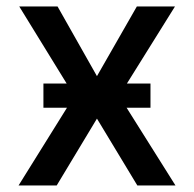

<svg xmlns="http://www.w3.org/2000/svg" viewBox="-20 -565 591 585"><path d="M155.3 -545.4 275.4 -333 397 -545.4H513.2L366.7 -310.5H438.5V-236.8H365.7L514.6 0H398.4L275.4 -203.6L152.8 0H36.6L184.1 -236.8H112.3V-310.5H183.1L38.6 -545.4Z"/></svg>

Font: Interop Med
Style: Regular
Weight: 500
Designer: Rasmus Andersson, Google, Jang Haemin
Foundry: jhaemin
Version: Version 1.007